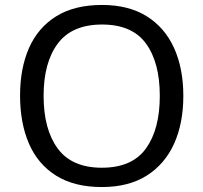

<svg xmlns="http://www.w3.org/2000/svg" viewBox="-20 -745 821 775"><path d="M720 -358Q720 -247 682.5 -164.5Q645 -82 572 -36Q499 10 391 10Q280 10 206.5 -36Q133 -82 97 -165Q61 -248 61 -359Q61 -469 97 -551Q133 -633 206.5 -679Q280 -725 392 -725Q499 -725 572 -679.5Q645 -634 682.5 -551.5Q720 -469 720 -358ZM156 -358Q156 -223 213 -145.5Q270 -68 391 -68Q513 -68 569 -145.5Q625 -223 625 -358Q625 -493 569 -569.5Q513 -646 392 -646Q271 -646 213.5 -569.5Q156 -493 156 -358Z"/></svg>

Font: Noto Naskh Arabic
Style: Regular
Weight: 400
Designer: Monotype Design Team, David Williams, Mohamad Dakak and Nizar Qandah
Foundry: Monotype Imaging Inc.
Version: Version 2.013